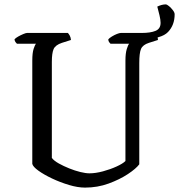

<svg xmlns="http://www.w3.org/2000/svg" viewBox="-20 -854 815 874"><path d="M367 0Q334 0 294 -12Q254 -24 217 -41.5Q180 -59 155 -77Q130 -95 127 -108V-578Q127 -613 133 -631.5Q139 -650 144 -655H57Q54 -658 50.5 -662.5Q47 -667 46 -675Q51 -681 62.5 -687.5Q74 -694 86 -699Q98 -704 103 -704H289Q293 -700 297.5 -692Q302 -684 303 -672L262 -659Q232 -649 224 -630.5Q216 -612 216 -572V-135Q226 -122 247.5 -110Q269 -98 295 -87.5Q321 -77 345.5 -71Q370 -65 387 -65Q415 -65 448.5 -74Q482 -83 510.5 -96Q539 -109 551 -121V-578Q551 -611 557 -630.5Q563 -650 568 -655H483Q480 -658 476.5 -662.5Q473 -667 473 -675Q478 -681 489.5 -688Q501 -695 512.5 -699.5Q524 -704 530 -704H687Q690 -700 694.5 -691.5Q699 -683 699 -672L658 -659Q630 -650 622 -631.5Q614 -613 614 -567V-106Q599 -86 562 -61.5Q525 -37 474.5 -18.5Q424 0 367 0ZM588 -683V-704H625Q665 -704 688 -713.5Q711 -723 711 -750Q711 -764 706 -784.5Q701 -805 696 -824Q717 -834 734 -834Q740 -834 749.5 -826Q759 -818 767 -807.5Q775 -797 775 -789Q775 -740 745 -708.5Q715 -677 632 -677Q624 -677 611 -678.5Q598 -680 588 -683Z"/></svg>

Font: Texturina Light
Style: Regular
Weight: 300
Designer: Guillermo Torres Carreño
Foundry: Omnibus-Type
Version: Version 1.002; ttfautohint (v1.8.3)